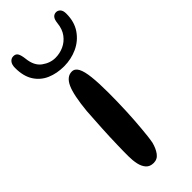

<svg xmlns="http://www.w3.org/2000/svg" viewBox="-239 -669 721 721"><g transform="rotate(-45 122.0 -308.0)"><path d="M97.5 22.5Q78 22.5 67.2 10.5Q56.5 -1.5 52.2 -21Q48 -40.5 48 -63.5Q48 -76 48.2 -92Q48.5 -108 49 -126.5Q49.5 -145 50.2 -165Q51 -185 52.2 -206.5Q53.5 -228 54.8 -249.8Q56 -271.5 57.5 -293Q65 -371 80.2 -404.5Q95.5 -438 122.5 -438Q138.5 -438 147.5 -421Q156.5 -404 160.2 -370Q164 -336 164 -285Q164 -261.5 163.5 -237.5Q163 -213.5 162 -190Q161 -166.5 159.5 -144.5Q158 -122.5 156.2 -102.5Q154.5 -82.5 152.5 -65.2Q150.5 -48 148 -35Q141.5 -10 129.5 6.2Q117.5 22.5 97.5 22.5ZM116 -472Q78.5 -472 48 -485Q17.5 -498 -0.5 -526Q-18.5 -554 -18.5 -598Q-18.5 -615.5 -11 -624.8Q-3.5 -634 8 -634Q20.5 -634 26 -625Q31.5 -616 34 -595.5Q38 -554 63 -535.8Q88 -517.5 116 -517.5Q139 -517.5 160 -527Q181 -536.5 195.5 -555.8Q210 -575 213 -604.5Q215 -623 221.8 -630.2Q228.5 -637.5 238.5 -637.5Q248 -637.5 255 -630Q262 -622.5 262 -606Q262 -562.5 241.2 -532.5Q220.5 -502.5 187.2 -487.2Q154 -472 116 -472Z"/></g></svg>

Font: Gluten Light
Style: Regular
Weight: 300
Designer: Tyler Finck
Foundry: Etcetera Type Company
Version: Version 1.300